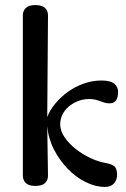

<svg xmlns="http://www.w3.org/2000/svg" viewBox="-20 -722 495 756"><path d="M169 -30Q169 -13 157.5 -1.5Q146 10 119 10Q93 10 81.5 -1.5Q70 -13 70 -30V-662Q70 -679 81.5 -690.5Q93 -702 119 -702Q146 -702 157.5 -690.5Q169 -679 169 -662L166 -261Q176 -288 197.5 -314Q219 -340 247.5 -360.5Q276 -381 310 -393Q344 -405 379 -405Q415 -405 430 -392.5Q445 -380 445 -360Q445 -315 411 -315Q401 -315 392.5 -317.5Q384 -320 375 -323.5Q366 -327 355.5 -329.5Q345 -332 331 -332Q307 -332 286 -323.5Q265 -315 249.5 -301.5Q234 -288 225.5 -270Q217 -252 217 -233Q217 -207 234 -182Q251 -157 277.5 -136Q304 -115 335.5 -100Q367 -85 397 -80Q423 -75 432 -65.5Q441 -56 441 -33Q441 -14 429 0Q417 14 393 14Q356 14 317.5 -5Q279 -24 247 -57Q215 -90 192 -134Q170 -177 166 -226Z"/></svg>

Font: Sofadi One
Style: Regular
Weight: 400
Designer: Botjo Nikoltchev
Foundry: Botjo Nikoltchev
Version: Version 1.002